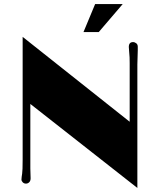

<svg xmlns="http://www.w3.org/2000/svg" viewBox="-20 -905 790 952"><path d="M130.4 -69.8 131.8 -21Q131.8 -8.3 125 -1.5Q118.2 5.4 108.6 5.4Q99.1 5.4 92.8 -1Q86.4 -7.3 86.4 -14.9Q86.4 -22.5 87.6 -29.1Q88.9 -35.6 89.8 -43.9Q92.3 -58.1 92.3 -114.7V-722.2L623 -301.3V-592.3Q623 -625.5 621.1 -639.6Q618.7 -662.6 618.7 -671.9Q618.7 -696.3 639.6 -696.3Q647.9 -696.3 655.5 -690.4Q663.1 -684.6 663.1 -673.3V-656.2L661.1 -585.4V26.9L130.4 -389.6ZM451.7 -884.8H588.4L469.7 -746.1H394Z"/></svg>

Font: Limelight
Style: Regular
Weight: 400
Designer: Nicole Fally
Foundry: Nicole Fally
Version: Version 1.002